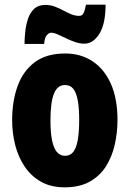

<svg xmlns="http://www.w3.org/2000/svg" viewBox="-20 -792 556 822"><path d="M483 -278Q483 -225 471.5 -173.5Q460 -122 434 -80.5Q408 -39 364.5 -14.5Q321 10 257 10Q198 10 155.5 -14Q113 -38 85.5 -79Q58 -120 45 -171.5Q32 -223 32 -278Q32 -358 55 -422.5Q78 -487 128 -525Q178 -563 259 -563Q326 -563 376.5 -529.5Q427 -496 455 -432.5Q483 -369 483 -278ZM196 -276Q196 -227 202.5 -193Q209 -159 223 -142Q237 -125 258 -125Q281 -125 294 -142Q307 -159 313 -193Q319 -227 319 -278Q319 -329 313 -362Q307 -395 294 -411.5Q281 -428 258 -428Q226 -428 211 -391Q196 -354 196 -276ZM85 -604Q85 -627 88 -655.5Q91 -684 99.5 -710.5Q108 -737 126 -754Q144 -771 174 -771Q195 -771 214 -764Q233 -757 250.5 -747.5Q268 -738 285 -731Q302 -724 319 -724Q332 -724 338 -736.5Q344 -749 348 -772H432Q432 -690 405.5 -647.5Q379 -605 341 -605Q322 -605 301.5 -612Q281 -619 262 -628.5Q243 -638 226.5 -645Q210 -652 198 -652Q190 -652 180.5 -641.5Q171 -631 169 -604Z"/></svg>

Font: Noto Sans Khmer ExtraCondensed Black
Style: Regular
Weight: 900
Width: 2
Designer: Danh Hong and the Monotype Design Team
Foundry: Monotype Imaging Inc.
Version: Version 2.004